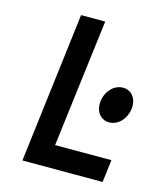

<svg xmlns="http://www.w3.org/2000/svg" viewBox="-101 -730 689 807"><g transform="rotate(15 243.5 -327.0)"><path d="M72 0H421L433 -98H188L257 -654H152ZM325 -327C319 -282 344 -249 382 -249C420 -249 453 -282 459 -327C465 -372 440 -405 402 -405C364 -405 331 -372 325 -327Z"/></g></svg>

Font: Falling Sky
Style: CondObl
Weight: 400
Designer: Paul D. Hunt
Foundry: Adobe Systems Incorporated
Version: Version 1.02